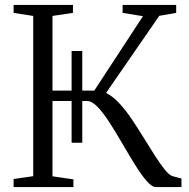

<svg xmlns="http://www.w3.org/2000/svg" viewBox="-20 -763 770 783"><path d="M35.5 0V-33L115.5 -44.5V-698L35.5 -710.5V-743H277.5V-710.5L194 -698V-393.5H272V-555H315.5V-393.5H364.5L563 -697L480 -710.5V-743H698.5V-710.5L629.5 -698.5L412.5 -384Q440 -370.5 466.8 -341.5Q493.5 -312.5 518 -276Q542.5 -239.5 566.5 -200.5Q590.5 -161.5 612.2 -127.5Q634 -93.5 652.2 -71Q670.5 -48.5 684 -44.5L720 -35V0H616.5Q599.5 0 577.5 -25.5Q555.5 -51 530.8 -91Q506 -131 480 -175.8Q454 -220.5 428.5 -260.5Q403 -300.5 379.2 -325.8Q355.5 -351 335 -351H315.5V-181H272V-351H194V-44L279.5 -31.5V0Z"/></svg>

Font: Merriweather 72pt Light
Style: Regular
Weight: 300
Version: Version 2.100